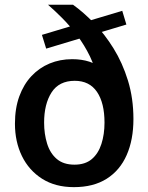

<svg xmlns="http://www.w3.org/2000/svg" viewBox="-20 -760 611 790"><path d="M284 10Q207.5 10 153.2 -24.5Q99 -59 70.2 -118Q41.5 -177 41.5 -251Q41.5 -314.5 59.5 -363.8Q77.5 -413 109.5 -447Q141.5 -481 184.2 -498.8Q227 -516.5 277 -516.5Q355.5 -516.5 403.5 -475.2Q451.5 -434 462.5 -360L379.5 -430.5Q372.5 -482 350 -528.2Q327.5 -574.5 297.5 -614.2Q267.5 -654 235.8 -685.8Q204 -717.5 177.5 -740.5H280.5Q323 -710 366.8 -665Q410.5 -620 447.2 -560.8Q484 -501.5 506.5 -428.5Q529 -355.5 529 -270Q529 -185 501.2 -122Q473.5 -59 419 -24.5Q364.5 10 284 10ZM286.5 -82.5Q330.5 -82.5 357.5 -105.2Q384.5 -128 397.2 -167.5Q410 -207 410 -255.5Q410 -336.5 379 -382Q348 -427.5 287.5 -427.5Q223 -427.5 192.2 -379.8Q161.5 -332 161.5 -255.5Q161.5 -209 173.8 -169.2Q186 -129.5 213.5 -106Q241 -82.5 286.5 -82.5ZM170 -560 152.5 -616.5 483 -715.5 500 -659Z"/></svg>

Font: Public Sans Thin SemiBold
Style: Regular
Weight: 600
Version: Version 2.001